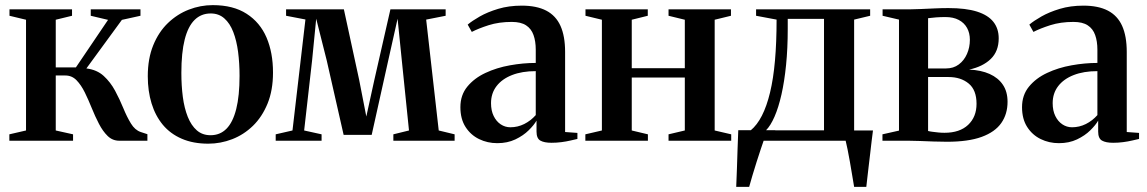

<svg xmlns="http://www.w3.org/2000/svg" viewBox="-20 -549 4476 749"><path d="M16.5 0V-25L81.5 -40V-472L17 -487.5V-512.5H261V-487.5L197.5 -472V-286H276L401.5 -471.5L334 -487.5V-512.5H528V-487.5L455.5 -471.5L317 -282Q358 -277 384.5 -252.8Q411 -228.5 429 -195Q447 -161.5 461 -127.2Q475 -93 490.8 -67.2Q506.5 -41.5 529 -34L555 -25.5V0H445.5Q419 0 400 -18.5Q381 -37 366 -66Q351 -95 338 -127.2Q325 -159.5 310.8 -188.5Q296.5 -217.5 278.5 -236Q260.5 -254.5 235 -254.5H197.5V-40L265 -25V0Z M556.5 -251.5Q556.5 -320.5 577.8 -372.5Q599 -424.5 635.2 -459.2Q671.5 -494 716.8 -511.5Q762 -529 810 -529Q890 -529 942.2 -495.2Q994.5 -461.5 1019.8 -402.5Q1045 -343.5 1045 -266Q1045 -197 1023.8 -145Q1002.5 -93 966.8 -58.2Q931 -23.5 885.8 -6Q840.5 11.5 792.5 11.5Q733.5 11.5 689 -7.8Q644.5 -27 615.2 -62.2Q586 -97.5 571.2 -145.8Q556.5 -194 556.5 -251.5ZM801.5 -21.5Q838.5 -21.5 863.5 -46.8Q888.5 -72 901.5 -123.5Q914.5 -175 914.5 -253Q914.5 -302.5 908.8 -346.5Q903 -390.5 890 -424.2Q877 -458 855.2 -477.2Q833.5 -496.5 802 -496.5Q764.5 -496.5 739 -471.2Q713.5 -446 700.5 -394.8Q687.5 -343.5 687.5 -264.5Q687.5 -215 693.2 -171Q699 -127 712.5 -93.2Q726 -59.5 747.8 -40.5Q769.5 -21.5 801.5 -21.5Z M1055.5 0V-25L1121 -40L1171.5 -473L1096 -487.5V-512.5H1321.5L1381 -238L1409 -94.5L1440.5 -238L1503 -512.5H1718.5V-487.5L1642.5 -472.5L1691.5 -40L1753.5 -25V0H1514.5V-25L1575.5 -40L1547.5 -313L1531 -476L1494.5 -313L1430 -23H1320.5L1254.5 -313.5L1213.5 -476L1197.5 -313.5L1166.5 -40L1234.5 -25V0Z M1920 9.5Q1881.5 9.5 1848.8 -6.5Q1816 -22.5 1796 -53.8Q1776 -85 1776 -131Q1776 -178 1803 -211Q1830 -244 1873.8 -264.5Q1917.5 -285 1969.2 -294.2Q2021 -303.5 2070 -303.5V-355Q2070 -388 2061.2 -412.5Q2052.5 -437 2032.2 -450.2Q2012 -463.5 1976.5 -463.5Q1926.5 -463.5 1886.5 -450.8Q1846.5 -438 1820.5 -424.5L1804.5 -453Q1821.5 -467.5 1851.8 -484.8Q1882 -502 1923.5 -514.5Q1965 -527 2015.5 -527Q2073.5 -527 2111 -507.5Q2148.5 -488 2166.5 -448Q2184.5 -408 2184.5 -346.5V-34L2232.5 -30.5V-7Q2221.5 -4.5 2205.5 -0.8Q2189.5 3 2170.2 5.5Q2151 8 2131.5 8Q2103 8 2088 -0.5Q2073 -9 2073 -35.5V-78.5Q2063.5 -61.5 2042.5 -40.8Q2021.5 -20 1990.5 -5.2Q1959.5 9.5 1920 9.5ZM1971 -52.5Q1999.5 -52.5 2025 -65.2Q2050.5 -78 2070 -100V-271.5Q2016.5 -271.5 1977.5 -256.2Q1938.5 -241 1917 -213Q1895.5 -185 1895.5 -146.5Q1895.5 -117.5 1905.8 -96.5Q1916 -75.5 1933.2 -64Q1950.5 -52.5 1971 -52.5Z M2263.5 0V-25L2328 -40V-472L2264 -487.5V-512.5H2507V-487.5L2444.5 -472V-283H2651.5V-472L2588 -487.5V-512.5H2831.5V-487.5L2768 -472V-40L2832.5 -25V0H2588V-25L2651.5 -40V-246.5H2444.5V-40L2507.5 -25V0Z M2896 0V-36L2908 -40Q2933.5 -61 2952.2 -97.8Q2971 -134.5 2984 -188.2Q2997 -242 3003.2 -312.8Q3009.5 -383.5 3009.5 -472.5L2929.5 -487.5V-512.5H3374.5V-487.5L3312 -472.5V0ZM2968 -40.5H3194.5V-475.5H3053V-436.5Q3053 -360 3046.5 -295.5Q3040 -231 3028.5 -180.2Q3017 -129.5 3001.5 -94Q2986 -58.5 2968 -40.5ZM2852 180Q2853.5 145.5 2854.8 109Q2856 72.5 2857.2 34.5Q2858.5 -3.5 2860 -41H3004.5L2960 -3Q2955.5 10 2947.8 32.8Q2940 55.5 2931.5 82.8Q2923 110 2915.2 135.8Q2907.5 161.5 2902.5 180ZM3312 180Q3308.5 159 3304.2 133.5Q3300 108 3295.5 82.2Q3291 56.5 3286.5 34.2Q3282 12 3278.5 -2L3251.5 -40H3385.5Q3383 -20.5 3380.2 2Q3377.5 24.5 3374.8 48.5Q3372 72.5 3369.2 95.8Q3366.5 119 3364 140.5Q3361.5 162 3359.5 180Z M3674 4Q3649 4 3621.5 3Q3594 2 3568.5 1Q3543 0 3524.5 0H3422.5V-25L3487 -39.5V-472.5L3423 -487.5V-512.5H3527Q3546.5 -512.5 3572.2 -513.8Q3598 -515 3626 -516.2Q3654 -517.5 3679.5 -517.5Q3748 -517.5 3791.2 -503.8Q3834.5 -490 3855.2 -463.8Q3876 -437.5 3876 -399.5Q3876 -349 3845 -319Q3814 -289 3760.5 -277.5Q3807 -275.5 3840.5 -260.5Q3874 -245.5 3892.2 -218.5Q3910.5 -191.5 3910.5 -152Q3910.5 -104 3886 -69Q3861.5 -34 3809.5 -15Q3757.5 4 3674 4ZM3664.5 -31Q3724 -31 3756.8 -62Q3789.5 -93 3789.5 -144Q3789.5 -198 3758.8 -223.2Q3728 -248.5 3680.5 -248.5H3600.5V-38Q3608 -36 3618.2 -34.8Q3628.5 -33.5 3640.5 -32.2Q3652.5 -31 3664.5 -31ZM3600.5 -282H3670.5Q3699.5 -282 3720.2 -297.5Q3741 -313 3752.2 -338.5Q3763.5 -364 3763.5 -394Q3763.5 -420 3752.5 -440Q3741.5 -460 3720.2 -471.2Q3699 -482.5 3668 -482.5Q3649 -482.5 3631.8 -481.2Q3614.5 -480 3600.5 -478Z M4111 9.5Q4072.5 9.5 4039.8 -6.5Q4007 -22.5 3987 -53.8Q3967 -85 3967 -131Q3967 -178 3994 -211Q4021 -244 4064.8 -264.5Q4108.5 -285 4160.2 -294.2Q4212 -303.5 4261 -303.5V-355Q4261 -388 4252.2 -412.5Q4243.5 -437 4223.2 -450.2Q4203 -463.5 4167.5 -463.5Q4117.5 -463.5 4077.5 -450.8Q4037.5 -438 4011.5 -424.5L3995.5 -453Q4012.5 -467.5 4042.8 -484.8Q4073 -502 4114.5 -514.5Q4156 -527 4206.5 -527Q4264.5 -527 4302 -507.5Q4339.5 -488 4357.5 -448Q4375.5 -408 4375.5 -346.5V-34L4423.5 -30.5V-7Q4412.5 -4.5 4396.5 -0.8Q4380.5 3 4361.2 5.5Q4342 8 4322.5 8Q4294 8 4279 -0.5Q4264 -9 4264 -35.5V-78.5Q4254.5 -61.5 4233.5 -40.8Q4212.5 -20 4181.5 -5.2Q4150.5 9.5 4111 9.5ZM4162 -52.5Q4190.5 -52.5 4216 -65.2Q4241.5 -78 4261 -100V-271.5Q4207.5 -271.5 4168.5 -256.2Q4129.5 -241 4108 -213Q4086.5 -185 4086.5 -146.5Q4086.5 -117.5 4096.8 -96.5Q4107 -75.5 4124.2 -64Q4141.5 -52.5 4162 -52.5Z"/></svg>

Font: Merriweather 120pt SemiBold
Style: Regular
Weight: 600
Version: Version 2.100